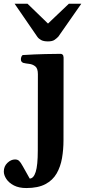

<svg xmlns="http://www.w3.org/2000/svg" viewBox="-86 -770 448 1010"><path d="M52.2 219.2Q13.7 219.2 -12.7 205.6Q-39.1 191.9 -52.5 171.6Q-65.9 151.4 -65.9 132.3Q-65.9 105 -47.1 86.9Q-28.3 68.8 -6.8 68.8Q6.3 68.8 14.4 76.2Q22.5 83.5 34.2 105Q45.9 126.5 70.3 169.4Q90.8 168.9 101.8 134.3Q112.8 99.6 112.8 22L113.3 -379.9Q113.3 -410.2 99.4 -421.1Q85.4 -432.1 67.1 -434.1Q48.8 -436 35.6 -439.5Q30.8 -441.9 27.3 -445.8Q23.9 -449.7 23.9 -459Q23.9 -464.8 26.9 -472.4Q29.8 -480 35.6 -480.5Q98.6 -484.4 152.6 -485.6Q206.5 -486.8 233.9 -486.8Q237.8 -486.8 242.9 -482.9Q248 -479 248.5 -467.3L248 -32.2Q248 16.6 240.2 61.8Q232.4 106.9 211.9 142.6Q191.4 178.2 152.8 198.7Q114.3 219.2 52.2 219.2ZM166 -552.2Q143.6 -552.2 130.4 -559.3Q117.2 -566.4 109.9 -577.1L-9.3 -750.5H58.6L166.5 -646L276.4 -750.5H341.8L220.7 -577.1Q212.9 -568.8 201.2 -560.5Q189.5 -552.2 166 -552.2Z"/></svg>

Font: Gelasio SemiBold
Style: Regular
Weight: 600
Designer: Eben Sorkin
Foundry: Eben Sorkin
Version: Version 1.008